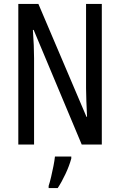

<svg xmlns="http://www.w3.org/2000/svg" viewBox="-20 -734 609 975"><path d="M497 0H395L151 -582H147Q153 -500 153 -438V0H73V-714H175L419 -141H422Q420 -185 418.5 -221.5Q417 -258 417 -286V-714H497ZM342 71Q332 108 312.5 149.5Q293 191 273 221H227V210Q233 192 239.5 164.5Q246 137 251.5 109Q257 81 259 61H342Z"/></svg>

Font: Noto Sans ExtraCondensed
Style: Regular
Weight: 400
Width: 2
Designer: Monotype Design Team
Foundry: Monotype Imaging Inc.
Version: Version 2.013; ttfautohint (v1.8.4.7-5d5b)